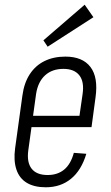

<svg xmlns="http://www.w3.org/2000/svg" viewBox="-20 -787 470 814"><path d="M174 7Q125 7 93.5 -12Q62 -31 49.5 -68.5Q37 -106 44 -158L75 -382Q82 -435 106 -472Q130 -509 168.5 -528Q207 -547 257 -547Q330 -547 363.5 -503Q397 -459 385 -374L368 -248H103L110 -296H327L312 -262L330 -387Q338 -440 316.5 -467.5Q295 -495 249 -495Q201 -495 171 -467.5Q141 -440 133 -389L100 -150Q93 -99 114 -72Q135 -45 182 -45Q224 -45 252 -68Q280 -91 293 -139L346 -135Q325 -65 281 -29Q237 7 174 7ZM376 -714 182 -589 164 -616 339 -767Z"/></svg>

Font: Pathway Extreme Condensed Thin
Style: Italic
Weight: 250
Width: 3
Italic angle: -8°
Version: Version 1.001;gftools[0.9.26]